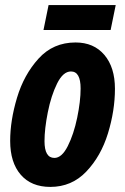

<svg xmlns="http://www.w3.org/2000/svg" viewBox="-20 -725 490 755"><path d="M20 -171Q20 -251 47 -341Q74 -431 131.5 -494.5Q189 -558 277 -558Q349 -558 390.5 -509Q432 -460 432 -376Q432 -290 404.5 -200.5Q377 -111 319.5 -50.5Q262 10 178 10Q103 10 61.5 -38Q20 -86 20 -171ZM297 -377Q297 -444 259 -444Q228 -444 204.5 -396.5Q181 -349 168 -283.5Q155 -218 155 -170Q155 -104 194 -104Q223 -104 246.5 -150.5Q270 -197 283.5 -262Q297 -327 297 -377ZM171 -705H435L415 -607H151Z"/></svg>

Font: Noto Sans Display Ex Bold Cond
Style: Italic
Weight: 800
Width: 3
Italic angle: -12°
Designer: Monotype Design team
Foundry: Monotype Imaging Inc.
Version: Version 1.000